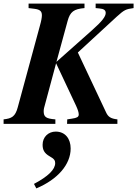

<svg xmlns="http://www.w3.org/2000/svg" viewBox="-41 -689 763 1068"><path d="M392 -397 608 -596C651 -635 659 -638 702 -644V-669H491V-644L512 -642C537 -640 547 -632 547 -617C547 -598 529 -572 470 -520L273 -345L335 -572C349 -624 370 -639 429 -644V-669H118V-644L151 -640C182 -636 192 -626 192 -604C192 -592 189 -574 181 -546L58 -93C44 -40 24 -30 -21 -25V0H267V-25C215 -29 202 -38 202 -71C202 -77 203 -83 204 -88L271 -337L382 -101C392 -79 397 -64 397 -52C397 -38 386 -33 359 -29L333 -25L332 0H612V-25C574 -29 560 -40 549 -64ZM161 359C280 309 352 226 352 137C352 83 322 43 269 43C228 43 196 73 196 116C196 143 204 163 236 181C260 194 266 204 266 218C266 254 227 292 148 334Z"/></svg>

Font: XITS
Style: Bold Italic
Weight: 700
Italic angle: -16.33°
Designer: MicroPress Inc., with final additions and corrections provided by Coen Hoffman, Elsevier (retired)
Version: Version 1.105